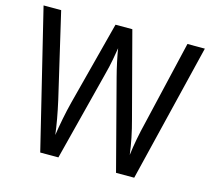

<svg xmlns="http://www.w3.org/2000/svg" viewBox="-102 -930 1058 959"><g transform="rotate(15 426.5 -450.0)"><path d="M843 -807 669 -93H575L454 -556Q445 -590 436.5 -630Q428 -670 424 -697Q421 -676 413.5 -636Q406 -596 395 -555L277 -93H183L9 -807H100L202 -370Q224 -272 233 -197Q239 -238 248 -284Q257 -330 268 -373L381 -807H468L583 -371Q595 -327 604 -282.5Q613 -238 618 -197Q623 -238 631.5 -282.5Q640 -327 651 -371L753 -807Z"/></g></svg>

Font: Noto Sans Kannada UI SemiCondensed
Style: Regular
Weight: 400
Width: 4
Designer: Jelle Bosma - Monotype Design Team
Foundry: Monotype Imaging Inc.
Version: Version 2.005; ttfautohint (v1.8.4.7-5d5b)